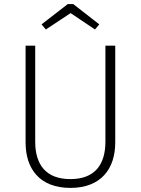

<svg xmlns="http://www.w3.org/2000/svg" viewBox="-20 -907 688 938"><path d="M204 -763 325 -843 444 -763 465 -788 338 -887H311L183 -788ZM543 -684H495V-215C495 -105 445 -32 324 -32C204 -32 152 -103 152 -215V-684H105V-211C105 -82 174 11 324 11C473 11 543 -82 543 -211Z"/></svg>

Font: Fira Sans ExtraLight
Style: Regular
Weight: 200
Designer: bBox Type GmbH & Carrois Corporate GbR & Edenspiekermann AG
Foundry: bBox Type GmbH & Carrois Corporate GbR & Edenspiekermann AG
Version: Version 4.300;PS 004.300;hotconv 1.0.88;makeotf.lib2.5.64775